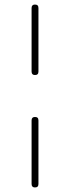

<svg xmlns="http://www.w3.org/2000/svg" viewBox="-20 -781 304 834"><path d="M117.2 18.1C117.2 28.3 122.1 33.2 131.8 33.2C142.1 33.2 147 28.3 147 18.1V-257.8C147 -268.1 142.1 -272.9 131.8 -272.9C122.1 -272.9 117.2 -268.1 117.2 -257.8ZM117.2 -470.2C117.2 -460 122.1 -455.1 131.8 -455.1C142.1 -455.1 147 -460 147 -470.2V-746.1C147 -756.3 142.1 -761.2 131.8 -761.2C122.1 -761.2 117.2 -756.3 117.2 -746.1Z"/></svg>

Font: Nemoy
Style: Light
Weight: 300
Designer: BSozoo
Foundry: BSozoo
Version: Version 001.000